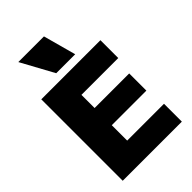

<svg xmlns="http://www.w3.org/2000/svg" viewBox="-288 -1108 1217 1217"><g transform="rotate(-45 320.5 -500.0)"><path d="M60 0V-730H590V-570H260V-452H570V-298H260V-160H590V0ZM244 -780 124 -1000H354L414 -780Z"/></g></svg>

Font: M PLUS 1 Thin Black
Style: Regular
Weight: 900
Version: Version 1.001